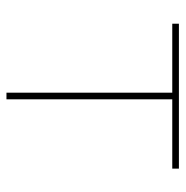

<svg xmlns="http://www.w3.org/2000/svg" viewBox="-10 -550 560 579"><g transform="rotate(90 269.5 -260.0)"><path d="M488 -500H279V0H259V-500H51V-520H488Z"/></g></svg>

Font: Mplus 1p Thin
Style: Regular
Weight: 250
Version: Version 1.061